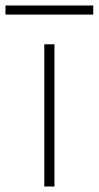

<svg xmlns="http://www.w3.org/2000/svg" viewBox="-76 -678 359 698"><path d="M85 -517H122V0H85ZM-56 -658H263V-625H-56Z"/></svg>

Font: Mona Sans VF XLt
Style: Regular
Weight: 200
Designer: Deni Anggara
Foundry: GitHub
Version: Version 2.000;Glyphs 3.2.3 (3260)